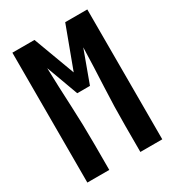

<svg xmlns="http://www.w3.org/2000/svg" viewBox="-178 -838 855 941"><g transform="rotate(-30 250.0 -367.5)"><path d="M38 0V-735H163L250 -501L337 -735H462V0H338V-147Q338 -256 343.5 -365.5Q349 -475 352 -584L286 -404H214L148 -584Q151 -475 156.5 -365.5Q162 -256 162 -147V0Z"/></g></svg>

Font: Iosevka Curly Extrabold
Style: Regular
Weight: 800
Monospace: yes
Designer: Belleve Invis
Foundry: Belleve Invis
Version: Version 22.1.2; ttfautohint (v1.8.4)